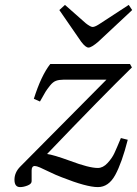

<svg xmlns="http://www.w3.org/2000/svg" viewBox="-20 -751 559 783"><path d="M222 -710 245 -731 330 -656Q349 -641 358 -641Q368 -641 390 -656L505 -731L519 -710L381 -581Q353 -557 341 -557Q329 -557 311 -581ZM63 -72Q85 -95 414 -426H238Q221 -426 208.5 -421.5Q196 -417 184 -402Q172 -387 165.5 -376.5Q159 -366 143 -337L118 -348Q148 -443 185 -490H510L518 -476Q395 -356 172 -123Q197 -120 266 -95Q343 -66 379 -66Q400 -66 418.5 -86Q437 -106 446.5 -126.5Q456 -147 473 -188L501 -181Q477 -87 450 -37.5Q423 12 379 12Q333 12 232 -28Q208 -37 182.5 -49.5Q157 -62 143 -68Q129 -74 122 -74Q109 -74 109 -56V-12Q109 -1 92.5 5.5Q76 12 62 12Q39 12 39 -18Q39 -48 63 -72Z"/></svg>

Font: Heuristica
Style: Italic
Weight: 400
Italic angle: -13°
Version: Version 1.0.2